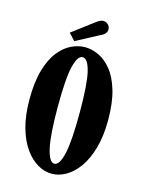

<svg xmlns="http://www.w3.org/2000/svg" viewBox="-104 -719 600 794"><g transform="rotate(15 196.0 -322.0)"><path d="M195 11Q165 11 135.2 -6Q105.5 -23 81 -57.2Q56.5 -91.5 42 -143Q27.5 -194.5 27.5 -263.5Q27.5 -338.5 42.8 -390Q58 -441.5 82.8 -472.2Q107.5 -503 137 -516.8Q166.5 -530.5 195 -530.5Q223.5 -530.5 253.2 -516.8Q283 -503 308 -472.2Q333 -441.5 348.5 -390Q364 -338.5 364 -263.5Q364 -194.5 349.2 -143Q334.5 -91.5 310 -57.2Q285.5 -23 255.5 -6Q225.5 11 195 11ZM195 -32Q217.5 -32 230 -86.5Q242.5 -141 242.5 -263.5Q242.5 -386 230 -437Q217.5 -488 195 -488Q174 -488 161.2 -437Q148.5 -386 148.5 -263.5Q148.5 -141 161.2 -86.5Q174 -32 195 -32ZM144 -543 117 -572 210.5 -642.5Q218 -648 225.2 -651.5Q232.5 -655 239 -655Q248 -655 254.8 -650.5Q261.5 -646 265 -639.5Q268.5 -633.5 268.5 -626Q268.5 -616.5 261.5 -608.2Q254.5 -600 241 -594.5Z"/></g></svg>

Font: Imbue Thin 10pt
Style: Bold
Weight: 700
Version: Version 1.102